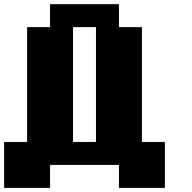

<svg xmlns="http://www.w3.org/2000/svg" viewBox="-20 -798 929 929"><path d="M555.6 111.1V0H222.2V111.1H0V-111.1H111.1V-666.7H222.2V-777.8H555.6V-666.7H666.7V-111.1H777.8V111.1ZM333.3 -111.1H444.4V-666.7H333.3Z"/></svg>

Font: Pixeloid Sans
Style: Bold
Weight: 700
Monospace: yes
Designer: GGBot
Version: 0.3